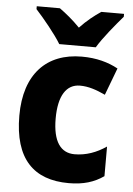

<svg xmlns="http://www.w3.org/2000/svg" viewBox="-55 -807 594 859"><g transform="rotate(5 242.5 -378.0)"><path d="M190 -606H354C380 -650 435 -716 467 -753V-766H365C335 -746 303 -721 271 -687C239 -720 208 -745 179 -766H75V-753C109 -716 165 -648 190 -606ZM286 10C352 10 400 -5 443 -35V-168C399 -138 352 -121 301 -121C239 -121 203 -169 203 -273C203 -376 238 -429 299 -429C337 -429 372 -417 413 -398L459 -520C415 -544 362 -559 296 -559C138 -559 40 -459 40 -272C40 -77 129 10 286 10Z"/></g></svg>

Font: Noto Sans Arabic UI SmCn XBd
Style: Regular
Weight: 800
Width: 4
Designer: Monotype Design Team, Nadine Chahine and Nizar Qandah
Foundry: Monotype Imaging Inc.
Version: Version 2.010